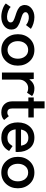

<svg xmlns="http://www.w3.org/2000/svg" viewBox="1128 -1838 720 3017"><g transform="rotate(90 1488.5 -330.0)"><path d="M244 10Q185 10 126 -10Q67 -30 35 -61L90 -138Q110 -115 153.5 -98.5Q197 -82 238 -80Q280 -78 306.5 -93.5Q333 -109 333 -136Q333 -164 307 -179.5Q281 -195 227 -212Q202 -220 193 -223Q184 -226 161 -235Q138 -244 128 -250.5Q118 -257 101.5 -268.5Q85 -280 78 -292Q71 -304 65 -321Q59 -338 59 -357Q59 -423 114.5 -466.5Q170 -510 250 -510Q299 -510 349.5 -494.5Q400 -479 434 -455L374 -378Q332 -415 270 -422Q233 -426 202.5 -411.5Q172 -397 172 -371Q172 -361 175.5 -353Q179 -345 188.5 -337.5Q198 -330 204.5 -325.5Q211 -321 228 -315Q245 -309 253 -306.5Q261 -304 282 -297Q320 -286 341.5 -277Q363 -268 390.5 -251Q418 -234 431.5 -208.5Q445 -183 445 -148Q445 -79 388 -34.5Q331 10 244 10Z M943 -64.5Q874 10 765 10Q656 10 587 -64.5Q518 -139 518 -250Q518 -361 587 -435.5Q656 -510 765 -510Q874 -510 943 -435.5Q1012 -361 1012 -250Q1012 -139 943 -64.5ZM664.5 -134Q702 -88 765 -88Q828 -88 865.5 -134.5Q903 -181 903 -250Q903 -319 865.5 -365.5Q828 -412 765 -412Q702 -412 664.5 -366Q627 -320 627 -250Q627 -180 664.5 -134Z M1369 -510Q1447 -510 1490 -473L1437 -394Q1407 -412 1363 -412Q1310 -412 1270.5 -371.5Q1231 -331 1231 -268V0H1120V-500H1221L1227 -430Q1287 -510 1369 -510Z M1805 -109 1866 -34Q1824 10 1747 10Q1667 10 1620 -37Q1573 -84 1573 -160V-415H1512V-500H1573V-670H1684V-500H1826V-415H1685V-160Q1685 -85 1750 -85Q1784 -85 1805 -109Z M2369 -246Q2369 -225 2367 -215H2013Q2028 -86 2148 -86Q2190 -86 2218 -103Q2246 -120 2276 -167L2353 -113Q2288 10 2144 10Q2033 10 1968.5 -62Q1904 -134 1904 -249Q1904 -364 1969 -437Q2034 -510 2144 -510Q2250 -510 2309.5 -437.5Q2369 -365 2369 -246ZM2146 -415Q2037 -415 2016 -300H2269Q2253 -415 2146 -415Z M2870 -64.5Q2801 10 2692 10Q2583 10 2514 -64.5Q2445 -139 2445 -250Q2445 -361 2514 -435.5Q2583 -510 2692 -510Q2801 -510 2870 -435.5Q2939 -361 2939 -250Q2939 -139 2870 -64.5ZM2591.5 -134Q2629 -88 2692 -88Q2755 -88 2792.5 -134.5Q2830 -181 2830 -250Q2830 -319 2792.5 -365.5Q2755 -412 2692 -412Q2629 -412 2591.5 -366Q2554 -320 2554 -250Q2554 -180 2591.5 -134Z"/></g></svg>

Font: Orkney Medium
Style: Regular
Weight: 500
Designer: Samuel Oakes and Alfredo Marco Pradil
Foundry: Alfredo Marco Pradil
Version: 1.0; ttfautohint (v1.5)